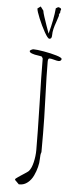

<svg xmlns="http://www.w3.org/2000/svg" viewBox="-66 -955 485 1113"><g transform="rotate(5 176.0 -398.5)"><path d="M184.1 -762.2Q179.7 -773.9 168.7 -805.2Q157.7 -836.4 150.9 -857.9Q143.1 -881.8 142.1 -892.1L125 -915L106.9 -901.9Q107.4 -887.2 124.8 -845.2Q142.1 -803.2 161.9 -768.1Q181.6 -732.9 190.9 -732.9Q205.1 -732.9 205.1 -753.9Q205.1 -772.5 209.5 -791Q213.9 -809.6 223.1 -835Q230.5 -856.9 234.9 -871.1L233.9 -877L241.2 -892.1L240.2 -897Q244.1 -905.8 244.1 -908.2Q244.1 -917 226.1 -919.9L212.9 -912.1Q207.5 -849.1 184.1 -762.2ZM64.5 98.1 64.9 100.1 87.9 123H94.7Q118.7 123 139.4 106.4Q160.2 89.8 172.4 63.5Q184.1 38.6 190.4 13.4Q196.8 -11.7 196.8 -32.2Q196.8 -61 202.6 -74.2V-184.1Q202.6 -259.3 197.8 -391.1Q192.9 -522.9 192.9 -599.1Q192.9 -619.1 201.7 -619.1Q211.9 -619.1 228.5 -614.3Q247.1 -608.9 255.9 -608.9Q262.2 -608.9 267.1 -612.5Q272 -616.2 272 -622.1Q272 -630.4 239.5 -640.1Q207 -649.9 165.8 -657Q124.5 -664.1 105 -664.1Q100.1 -664.1 92 -659.9Q84 -655.8 84 -651.9Q84 -644 98.6 -638.7Q114.3 -632.8 132.8 -630.9Q152.8 -627.9 156.7 -626L162.6 -615.2Q162.6 -518.6 167.5 -349.6Q171.9 -172.4 171.9 -84Q171.9 -48.3 163.3 -12.2Q154.8 23.9 139.6 41Q136.7 44.4 116.7 57.6L94.2 72.3L80.6 81.5Q64 92.3 64 96.2Z"/></g></svg>

Font: Amatica SC
Style: Regular
Weight: 400
Designer: Vernon Adams, Ben Nathan
Foundry: newtypography
Version: Version 2.001